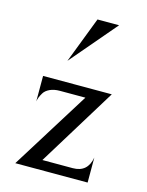

<svg xmlns="http://www.w3.org/2000/svg" viewBox="-100 -700 585 764"><g transform="rotate(15 192.0 -318.5)"><path d="M133 -447 206 -637H295ZM139 -40H264Q325 -40 336 -103V0H38L240 -324H135Q111 -324 94 -316Q77 -308 69.5 -295.5Q62 -283 59 -274.5Q56 -266 55 -259V-364H338Z"/></g></svg>

Font: Bellefair
Style: Regular
Weight: 400
Designer: Nick Shinn, Liron Lavi Turkenic
Foundry: Shinntype
Version: Version 1.003;PS 001.003;hotconv 1.0.88;makeotf.lib2.5.64775